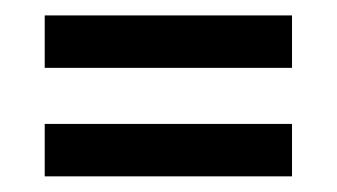

<svg xmlns="http://www.w3.org/2000/svg" viewBox="-20 -347 437 249"><path d="M38 -259V-327H358.7V-259ZM38 -118.3V-186.3H358.7V-118.3Z"/></svg>

Font: Darker Grotesque Light
Style: Regular
Weight: 300
Designer: Gabriel Lam
Foundry: TypeRant
Version: Version 1.000;gftools[0.9.28]